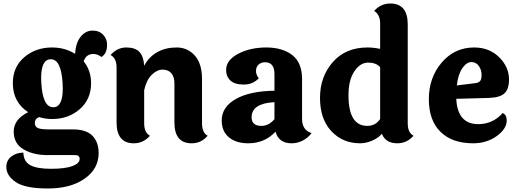

<svg xmlns="http://www.w3.org/2000/svg" viewBox="-20 -804 2945 1092"><path d="M283 -194Q337 -194 337 -301Q337 -315 336 -331Q328 -467 269 -467Q214 -467 214 -360Q214 -347 215 -331Q223 -194 283 -194ZM407 78H248Q170 78 114 45.5Q58 13 58 -56Q58 -125 140 -166Q53 -223 53 -331Q53 -423 118 -478.5Q183 -534 276 -534Q349 -534 407 -498Q411 -561 439 -595.5Q467 -630 506 -630Q545 -630 567 -606Q589 -582 589 -550Q589 -499 557 -480Q534 -497 512 -497Q469 -497 456 -455Q498 -403 498 -331Q498 -239 433.5 -183Q369 -127 276 -127Q238 -127 202 -138Q178 -128 178 -105.5Q178 -83 196 -75.5Q214 -68 258 -68H395Q470 -68 505.5 -32Q541 4 541 67Q541 156 461.5 212Q382 268 252.5 268Q123 268 69.5 231.5Q16 195 16 146Q16 108 44.5 86Q73 64 113 64Q114 114 151.5 135Q189 156 270 156Q351 156 392 140.5Q433 125 433 100Q433 78 407 78Z M1129 -354V-103Q1129 -49 1161 -32Q1125 11 1070 11Q972 11 972 -108V-331Q972 -367 954.5 -387.5Q937 -408 905 -408Q873 -408 843 -378.5Q813 -349 800 -291V-103Q800 -49 833 -32Q795 11 741 11Q643 11 643 -108V-421Q643 -473 609 -491Q647 -534 698 -534Q749 -534 773 -508.5Q797 -483 800 -430Q827 -481 874.5 -507.5Q922 -534 984.5 -534Q1047 -534 1088 -488Q1129 -442 1129 -354Z M1411 -137Q1411 -88 1467 -88Q1508 -88 1541 -126V-223Q1411 -216 1411 -137ZM1698 -354V-127Q1698 -64 1752 -47Q1734 -22 1703.5 -5.5Q1673 11 1639 11Q1565 11 1547 -55Q1485 11 1392 11Q1323 11 1282 -23Q1241 -57 1241 -119Q1241 -195 1320.5 -240.5Q1400 -286 1541 -288V-383Q1541 -450 1487 -450Q1465 -450 1450.5 -436.5Q1436 -423 1436 -400.5Q1436 -378 1452 -359Q1418 -323 1366.5 -323Q1315 -323 1290.5 -346Q1266 -369 1266 -406Q1266 -462 1334.5 -498Q1403 -534 1494.5 -534Q1586 -534 1642 -491Q1698 -448 1698 -354Z M2142 -422Q2119 -448 2074 -448Q2029 -448 1995.5 -398.5Q1962 -349 1962 -262Q1962 -88 2069 -88Q2116 -88 2142 -127ZM2299 -665V-103Q2299 -49 2332 -32Q2294 11 2240 11Q2173 11 2152 -43Q2130 -18 2095.5 -3.5Q2061 11 2028 11Q1929 11 1864.5 -58Q1800 -127 1800 -247.5Q1800 -368 1873 -451Q1946 -534 2070 -534Q2105 -534 2142 -526V-671Q2142 -721 2108 -742Q2146 -784 2200 -784Q2299 -784 2299 -665Z M2578 -318 2683 -331Q2701 -333 2710 -342.5Q2719 -352 2719 -379Q2719 -406 2703.5 -428.5Q2688 -451 2661 -451Q2634 -451 2610 -417Q2586 -383 2578 -318ZM2700 -98Q2783 -98 2839 -161Q2862 -151 2862 -119Q2862 -71 2805 -30Q2748 11 2671 11Q2552 11 2485.5 -54Q2419 -119 2419 -240.5Q2419 -362 2492 -448Q2565 -534 2677 -534Q2763 -534 2819 -478.5Q2875 -423 2875 -352Q2875 -297 2849 -273Q2823 -249 2760 -247L2575 -242Q2582 -98 2700 -98Z"/></svg>

Font: Laila
Style: Bold
Weight: 700
Designer: Hitesh Malaviya
Foundry: Indian Type Foundry
Version: Version 1.302;PS 1.0;hotconv 1.0.78;makeotf.lib2.5.61930; tt